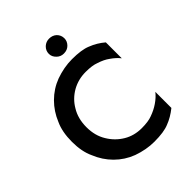

<svg xmlns="http://www.w3.org/2000/svg" viewBox="-251 -1042 1193 1193"><g transform="rotate(-45 345.5 -446.0)"><path d="M166 -350Q166 -426 200 -481Q231 -535 287 -567Q341 -597 405 -597Q463 -597 496 -584Q540 -570 568 -549Q602 -526 624 -498V-638Q582 -674 530 -694Q485 -713 401 -713Q331 -713 258 -687Q192 -662 142 -612Q93 -563 66 -497Q38 -437 38 -350Q38 -264 66 -205Q93 -138 142 -89Q192 -39 258 -14Q331 12 401 12Q485 12 530 -7Q578 -25 624 -62V-203Q602 -175 568 -152Q536 -130 496 -116Q463 -103 405 -103Q339 -103 287 -134Q233 -166 200 -221Q166 -276 166 -350ZM323 -838Q323 -812 344 -792Q363 -773 391 -773Q421 -773 440 -792Q460 -812 460 -838Q460 -866 440 -886Q420 -904 391 -904Q364 -904 344 -886Q323 -866 323 -838Z"/></g></svg>

Font: NM-font
Style: Medium
Weight: 500
Designer: ""
Foundry: ""
Version: ""